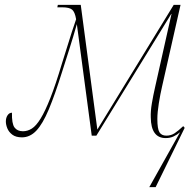

<svg xmlns="http://www.w3.org/2000/svg" viewBox="-20 -556 805 787"><path d="M592 211 718 -14Q705 -3 691 3.5Q677 10 659 10Q599 10 598 -75Q597 -100 602.5 -132.5Q608 -165 616 -200L683 -499H682L375 0H356L295 -457Q280 -404 264.5 -355.5Q249 -307 235 -263Q205 -167 180 -107.5Q155 -48 129 -20.5Q103 7 70 7Q45 7 30.5 -4Q16 -15 10 -30Q4 -45 4 -58Q4 -73 11 -83.5Q18 -94 29 -94Q28 -49 39.5 -33.5Q51 -18 74 -18Q93 -18 110.5 -29Q128 -40 146.5 -70Q165 -100 186.5 -154.5Q208 -209 234 -296Q249 -343 258 -372.5Q267 -402 274.5 -425Q282 -448 292 -477Q287 -507 275.5 -516.5Q264 -526 235 -526H215L217 -536H311L379 -25L692 -536H720L644 -200Q637 -170 631 -132.5Q625 -95 625 -68Q625 -28 633.5 -14Q642 0 662 0Q681 0 696 -10Q711 -20 731 -39L737 -32L618 211Z"/></svg>

Font: Noto Serif Display SemiCondensed Thin
Style: Italic
Weight: 100
Width: 4
Italic angle: -12°
Designer: Monotype Design Team
Foundry: Monotype Imaging Inc.
Version: Version 2.009